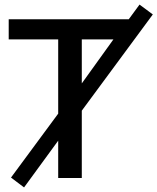

<svg xmlns="http://www.w3.org/2000/svg" viewBox="-20 -777 687 838"><path d="M85 41 28 -2 234 -281V-605H18V-693H542L589 -757L647 -714L337 -294V0H234V-163ZM337 -413 475 -605H337Z"/></svg>

Font: Ubuntu Sans Medium
Style: Regular
Weight: 500
Designer: Dalton Maag Ltd
Foundry: Dalton Maag Ltd
Version: Version 1.006; ttfautohint (v1.8.4.7-5d5b)